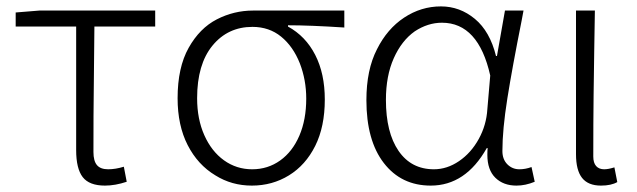

<svg xmlns="http://www.w3.org/2000/svg" viewBox="-20 -567 1990 600"><path d="M218 -98V-484H29V-528L103 -534H465V-484H275L273 -286Q272 -221 272 -92Q272 -64 283 -51Q294 -38 318 -38Q341 -38 367 -46L376 1Q340 13 308 13Q259 13 238.5 -13.5Q218 -40 218 -98Z M653 -19Q598 -52 566.5 -113.5Q535 -175 535 -260Q535 -356 569.5 -417.5Q604 -479 657.5 -506.5Q711 -534 771 -534H1056V-481Q949 -488 880 -488V-484Q935 -454 965 -395.5Q995 -337 995 -256Q995 -171 965 -111Q935 -51 883 -19Q831 13 767 13Q704 13 653 -19ZM937 -259Q937 -317 917 -369Q896 -422 858.5 -452.5Q821 -483 769 -483Q692 -483 644 -424.5Q596 -366 596 -260Q596 -195 618.5 -144.5Q641 -94 680 -66Q719 -38 768 -38Q817 -38 855.5 -65.5Q894 -93 915.5 -143Q937 -193 937 -259Z M1125 -254Q1125 -349 1158 -413Q1190 -477 1243 -512Q1296 -547 1358 -547Q1417 -547 1464 -508Q1511 -469 1530 -392H1533L1558 -534H1616L1610 -502Q1581 -357 1565.5 -259.5Q1550 -162 1550 -95Q1550 -69 1565.5 -53.5Q1581 -38 1603 -38Q1622 -38 1641 -45L1651 1Q1622 13 1594 13Q1553 13 1528 -11.5Q1503 -36 1503 -83Q1503 -97 1504 -104H1501Q1435 13 1326 13Q1234 13 1179.5 -57.5Q1125 -128 1125 -254ZM1503 -226 1512 -331Q1475 -496 1361 -496Q1317 -496 1276 -469Q1235 -440 1210.5 -385Q1186 -330 1186 -255Q1186 -153 1225.5 -95.5Q1265 -38 1336 -38Q1377 -38 1414.5 -63.5Q1452 -89 1476 -132.5Q1500 -176 1503 -226Z M1780 -85V-534H1839L1837 -411Q1836 -353 1835 -269.5Q1834 -186 1834 -78Q1834 -58 1843 -48Q1852 -38 1868 -38Q1881 -38 1900 -44L1909 2Q1890 13 1858 13Q1818 13 1799 -11Q1780 -35 1780 -85Z"/></svg>

Font: Merged Yaku Han JP Light
Style: Regular
Weight: 300
Designer: Ryoko NISHIZUKA 西塚涼子 (kana, bopomofo & ideographs); Paul D. Hunt (Latin, Greek & Cyrillic); Sandoll Communications 산돌커뮤니
Foundry: Adobe
Version: Version 2.004